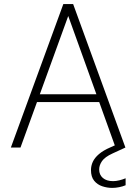

<svg xmlns="http://www.w3.org/2000/svg" viewBox="-20 -720 664 937"><path d="M33 0 289 -700H337L592 0H544L313 -642L80 0ZM142 -222 157 -260H468L483 -222ZM528 197Q503 197 479 189Q455 181 439.5 162Q424 143 424 110Q424 89 433 69.5Q442 50 463 32Q484 14 519 -1L577 -27L592 0L529 29Q492 46 478 66Q464 86 464 107Q464 133 482 148.5Q500 164 532 164Q546 164 562.5 160Q579 156 593 150V184Q579 190 561.5 193.5Q544 197 528 197Z"/></svg>

Font: DM Sans 17pt ExtraLight
Style: Regular
Weight: 250
Version: Version 4.004;gftools[0.9.30]